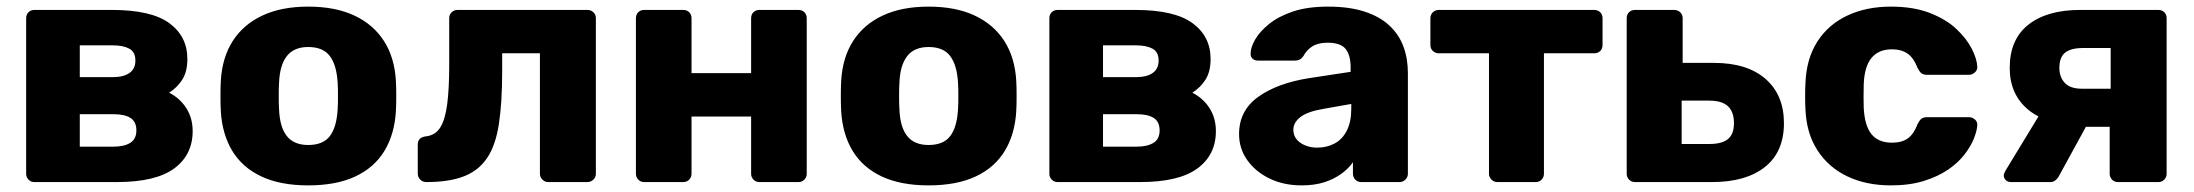

<svg xmlns="http://www.w3.org/2000/svg" viewBox="-20 -550 6628 580"><path d="M84 0Q73 0 66 -7.5Q59 -15 59 -25V-495Q59 -506 66 -513Q73 -520 84 -520H318Q437 -520 491.5 -480Q546 -440 546 -372Q546 -334 531 -310Q516 -286 491 -270Q524 -253 543 -223Q562 -193 562 -154Q562 -82 506 -41Q450 0 333 0ZM221 -107H323Q355 -107 373.5 -118.5Q392 -130 392 -156Q392 -182 374.5 -193.5Q357 -205 323 -205H221ZM221 -317H321Q353 -317 371 -329.5Q389 -342 389 -367Q389 -393 370.5 -403Q352 -413 321 -413H221Z M911 10Q827 10 769.5 -17Q712 -44 681.5 -94.5Q651 -145 647 -215Q646 -235 646 -260.5Q646 -286 647 -305Q651 -376 683 -426Q715 -476 772.5 -503Q830 -530 911 -530Q993 -530 1050.5 -503Q1108 -476 1140 -426Q1172 -376 1176 -305Q1177 -286 1177 -260.5Q1177 -235 1176 -215Q1172 -145 1141.5 -94.5Q1111 -44 1053.5 -17Q996 10 911 10ZM911 -112Q956 -112 976.5 -139Q997 -166 1000 -220Q1001 -235 1001 -260Q1001 -285 1000 -300Q997 -353 976.5 -380.5Q956 -408 911 -408Q868 -408 846.5 -380.5Q825 -353 823 -300Q822 -285 822 -260Q822 -235 823 -220Q825 -166 846.5 -139Q868 -112 911 -112Z M1268 0Q1257 0 1249.5 -7.5Q1242 -15 1242 -26V-113Q1242 -135 1266 -138Q1295 -141 1310 -165Q1325 -189 1331 -236Q1337 -283 1337 -354V-495Q1337 -506 1344.5 -513Q1352 -520 1362 -520H1754Q1765 -520 1772.5 -513Q1780 -506 1780 -495V-25Q1780 -15 1772.5 -7.5Q1765 0 1754 0H1636Q1626 0 1618.5 -7.5Q1611 -15 1611 -25V-389H1497V-336Q1497 -240 1487 -175Q1477 -110 1451 -72Q1425 -34 1380.5 -17Q1336 0 1268 0Z M1926 0Q1915 0 1908 -7.5Q1901 -15 1901 -25V-495Q1901 -506 1908 -513Q1915 -520 1926 -520H2044Q2055 -520 2062 -513Q2069 -506 2069 -495V-329H2249V-495Q2249 -506 2256 -513Q2263 -520 2274 -520H2392Q2403 -520 2410 -513Q2417 -506 2417 -495V-25Q2417 -15 2410 -7.5Q2403 0 2392 0H2274Q2263 0 2256 -7.5Q2249 -15 2249 -25V-198H2069V-25Q2069 -15 2062 -7.5Q2055 0 2044 0Z M2785 10Q2701 10 2643.5 -17Q2586 -44 2555.5 -94.5Q2525 -145 2521 -215Q2520 -235 2520 -260.5Q2520 -286 2521 -305Q2525 -376 2557 -426Q2589 -476 2646.5 -503Q2704 -530 2785 -530Q2867 -530 2924.5 -503Q2982 -476 3014 -426Q3046 -376 3050 -305Q3051 -286 3051 -260.5Q3051 -235 3050 -215Q3046 -145 3015.5 -94.5Q2985 -44 2927.5 -17Q2870 10 2785 10ZM2785 -112Q2830 -112 2850.5 -139Q2871 -166 2874 -220Q2875 -235 2875 -260Q2875 -285 2874 -300Q2871 -353 2850.5 -380.5Q2830 -408 2785 -408Q2742 -408 2720.5 -380.5Q2699 -353 2697 -300Q2696 -285 2696 -260Q2696 -235 2697 -220Q2699 -166 2720.5 -139Q2742 -112 2785 -112Z M3175 0Q3164 0 3157 -7.5Q3150 -15 3150 -25V-495Q3150 -506 3157 -513Q3164 -520 3175 -520H3409Q3528 -520 3582.5 -480Q3637 -440 3637 -372Q3637 -334 3622 -310Q3607 -286 3582 -270Q3615 -253 3634 -223Q3653 -193 3653 -154Q3653 -82 3597 -41Q3541 0 3424 0ZM3312 -107H3414Q3446 -107 3464.5 -118.5Q3483 -130 3483 -156Q3483 -182 3465.5 -193.5Q3448 -205 3414 -205H3312ZM3312 -317H3412Q3444 -317 3462 -329.5Q3480 -342 3480 -367Q3480 -393 3461.5 -403Q3443 -413 3412 -413H3312Z M3912 10Q3858 10 3815.5 -10.5Q3773 -31 3748 -66Q3723 -101 3723 -145Q3723 -216 3781 -257.5Q3839 -299 3935 -314L4060 -333V-347Q4060 -383 4045 -402Q4030 -421 3990 -421Q3962 -421 3944.5 -410Q3927 -399 3917 -380Q3908 -367 3892 -367H3780Q3769 -367 3763 -373.5Q3757 -380 3758 -389Q3758 -407 3771.5 -430.5Q3785 -454 3813 -477Q3841 -500 3885 -515Q3929 -530 3992 -530Q4056 -530 4102 -515Q4148 -500 4177 -473Q4206 -446 4219.5 -409.5Q4233 -373 4233 -329V-25Q4233 -15 4225.5 -7.5Q4218 0 4208 0H4092Q4081 0 4074 -7.5Q4067 -15 4067 -25V-60Q4054 -41 4032 -25Q4010 -9 3980.5 0.5Q3951 10 3912 10ZM3959 -104Q3988 -104 4011.5 -116.5Q4035 -129 4048.5 -155.5Q4062 -182 4062 -222V-236L3977 -221Q3930 -213 3908.5 -196.5Q3887 -180 3887 -158Q3887 -141 3897 -129Q3907 -117 3923.5 -110.5Q3940 -104 3959 -104Z M4503 0Q4493 0 4485.5 -7.5Q4478 -15 4478 -25V-389H4326Q4316 -389 4308.5 -396Q4301 -403 4301 -414V-495Q4301 -506 4308.5 -513Q4316 -520 4326 -520H4796Q4807 -520 4814 -513Q4821 -506 4821 -495V-414Q4821 -403 4814 -396Q4807 -389 4796 -389H4644V-25Q4644 -15 4637 -7.5Q4630 0 4619 0Z M4919 0Q4908 0 4901 -7.5Q4894 -15 4894 -25V-495Q4894 -506 4901 -513Q4908 -520 4919 -520H5038Q5048 -520 5055.5 -513Q5063 -506 5063 -495V-360H5158Q5258 -360 5313.5 -311.5Q5369 -263 5369 -178Q5369 -91 5311.5 -45.5Q5254 0 5152 0ZM5060 -115H5143Q5182 -115 5200 -130Q5218 -145 5218 -178Q5218 -212 5200 -229Q5182 -246 5143 -246H5060Z M5692 10Q5618 10 5561 -17Q5504 -44 5470.5 -95.5Q5437 -147 5434 -219Q5433 -235 5433 -259.5Q5433 -284 5434 -300Q5437 -373 5470 -424.5Q5503 -476 5560.5 -503Q5618 -530 5692 -530Q5761 -530 5810.5 -510.5Q5860 -491 5890.5 -462Q5921 -433 5936.5 -402.5Q5952 -372 5953 -349Q5954 -339 5946 -331.5Q5938 -324 5928 -324H5801Q5790 -324 5784 -329Q5778 -334 5773 -344Q5761 -375 5742.5 -388Q5724 -401 5695 -401Q5655 -401 5633.5 -375Q5612 -349 5610 -295Q5609 -255 5610 -224Q5613 -169 5634 -144Q5655 -119 5695 -119Q5726 -119 5744 -132.5Q5762 -146 5773 -176Q5778 -186 5784 -191Q5790 -196 5801 -196H5928Q5938 -196 5946 -189Q5954 -182 5953 -171Q5952 -155 5943 -132Q5934 -109 5915 -84Q5896 -59 5865.5 -38Q5835 -17 5792 -3.5Q5749 10 5692 10Z M6378 0Q6367 0 6360 -7.5Q6353 -15 6353 -25V-167H6269V-172Q6163 -172 6107 -218.5Q6051 -265 6051 -345Q6051 -431 6107.5 -475.5Q6164 -520 6264 -520H6500Q6511 -520 6518 -513Q6525 -506 6525 -495V-25Q6525 -15 6518 -7.5Q6511 0 6500 0ZM6055 0Q6045 0 6039 -6Q6033 -12 6033 -20Q6033 -23 6034.5 -26.5Q6036 -30 6038 -34L6145 -210L6291 -185L6198 -15Q6194 -9 6188 -4.5Q6182 0 6174 0ZM6269 -282H6356V-405H6273Q6236 -405 6218.5 -391Q6201 -377 6201 -345Q6201 -317 6217.5 -299.5Q6234 -282 6269 -282Z"/></svg>

Font: DVN-Rubik
Style: Bold
Weight: 700
Designer: Hubert and Fischer
Foundry: Hubert & Fischer
Version: Version 2.102